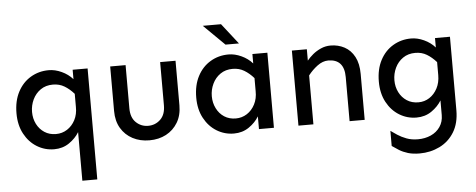

<svg xmlns="http://www.w3.org/2000/svg" viewBox="-57 -851 3094 1249"><g transform="rotate(-5 1489.5 -226.0)"><path d="M434.6 234.4V-83Q411.1 -43.9 368.7 -14.6Q326.2 14.6 270.5 14.6Q210 14.6 158.7 -16.6Q107.4 -47.9 76.7 -105Q45.9 -162.1 45.9 -239.3Q45.9 -320.3 76.7 -378.9Q107.4 -437.5 160.6 -469.2Q213.9 -501 279.3 -501Q320.3 -501 362.8 -481.4Q405.3 -461.9 434.6 -428.7V-490.2H532.2V234.4ZM291 -83Q331.1 -83 363.8 -104Q396.5 -125 416 -162.1Q435.5 -199.2 434.6 -248V-333Q405.3 -366.2 372.6 -385.7Q339.8 -405.3 297.9 -405.3Q251 -405.3 217.3 -381.8Q183.6 -358.4 165.5 -320.3Q147.5 -282.2 147.5 -239.3Q147.5 -196.3 165.5 -160.6Q183.6 -125 215.8 -104Q248 -83 291 -83Z M892.6 10.7Q832 10.7 783.7 -14.6Q735.4 -40 707.5 -86.9Q679.7 -133.8 679.7 -199.2V-490.2H780.3V-208Q780.3 -147.5 813.5 -115.7Q846.7 -84 892.6 -84Q939.5 -84 972.7 -115.7Q1005.9 -147.5 1005.9 -208V-490.2H1106.4V-199.2Q1106.4 -133.8 1078.1 -86.9Q1049.8 -40 1002 -14.6Q954.1 10.7 892.6 10.7Z M1444.3 14.6Q1383.8 14.6 1332.5 -16.6Q1281.2 -47.9 1250.5 -105Q1219.7 -162.1 1219.7 -239.3Q1219.7 -320.3 1250.5 -378.9Q1281.2 -437.5 1334.5 -469.2Q1387.7 -501 1453.1 -501Q1494.1 -501 1536.6 -481.4Q1579.1 -461.9 1608.4 -428.7V-490.2H1706.1V0H1608.4V-83Q1585 -43.9 1542.5 -14.6Q1500 14.6 1444.3 14.6ZM1464.8 -82Q1504.9 -82 1537.6 -103Q1570.3 -124 1589.8 -161.6Q1609.4 -199.2 1608.4 -248V-333Q1579.1 -366.2 1546.4 -385.7Q1513.7 -405.3 1471.7 -405.3Q1424.8 -405.3 1391.1 -381.8Q1357.4 -358.4 1339.4 -320.3Q1321.3 -282.2 1321.3 -239.3Q1321.3 -196.3 1339.4 -160.2Q1357.4 -124 1389.6 -103Q1421.9 -82 1464.8 -82ZM1439.5 -566.4 1302.7 -701.2H1421.9L1527.3 -566.4Z M2200.2 0V-288.1Q2200.2 -346.7 2173.8 -376Q2147.5 -405.3 2095.7 -405.3Q2059.6 -405.3 2024.9 -379.4Q1990.2 -353.5 1963.9 -319.3V-416Q1979.5 -435.5 2002.9 -455.1Q2026.4 -474.6 2056.2 -487.8Q2085.9 -501 2119.1 -501Q2168.9 -501 2210 -479Q2251 -457 2274.9 -412.1Q2298.8 -367.2 2298.8 -299.8V0ZM1866.2 0V-490.2H1963.9V0Z M2636.7 249Q2592.8 249 2560.5 239.3Q2528.3 229.5 2503.9 214.4Q2479.5 199.2 2459 184.6V85.9Q2476.6 98.6 2501 114.7Q2525.4 130.9 2558.6 143.6Q2591.8 156.2 2633.8 156.2Q2679.7 156.2 2717.8 139.2Q2755.9 122.1 2778.3 89.4Q2800.8 56.6 2800.8 12.7V-83Q2777.3 -43.9 2734.9 -14.6Q2692.4 14.6 2636.7 14.6Q2576.2 14.6 2524.9 -16.6Q2473.6 -47.9 2442.9 -105Q2412.1 -162.1 2412.1 -239.3Q2412.1 -320.3 2442.9 -378.9Q2473.6 -437.5 2526.9 -469.2Q2580.1 -501 2645.5 -501Q2686.5 -501 2729 -481.4Q2771.5 -461.9 2800.8 -428.7V-490.2H2898.4V-10.7Q2898.4 74.2 2862.8 132.3Q2827.1 190.4 2767.1 219.7Q2707 249 2636.7 249ZM2657.2 -83Q2697.3 -83 2729.5 -104Q2761.7 -125 2781.2 -162.1Q2800.8 -199.2 2800.8 -248V-333Q2771.5 -366.2 2738.8 -385.7Q2706.1 -405.3 2664.1 -405.3Q2617.2 -405.3 2583.5 -381.8Q2549.8 -358.4 2531.7 -320.3Q2513.7 -282.2 2513.7 -239.3Q2513.7 -196.3 2531.7 -160.6Q2549.8 -125 2582 -104Q2614.3 -83 2657.2 -83Z"/></g></svg>

Font: Sen Medium
Style: Regular
Weight: 500
Designer: Kosal Sen, Philatype
Foundry: Philatype
Version: Version 2.000;gftools[0.9.31]